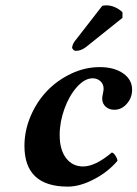

<svg xmlns="http://www.w3.org/2000/svg" viewBox="-20 -691 516 721"><path d="M420.9 -86.9Q385.3 -44.9 332.5 -17.6Q279.8 9.8 234.9 9.8Q71.8 9.8 71.8 -143.1Q71.8 -200.7 95.2 -255.4Q118.7 -310.1 157.2 -350.1Q195.8 -390.1 247.8 -414.6Q299.8 -439 354 -439Q408.7 -439 442.4 -415.5Q476.1 -392.1 476.1 -354Q476.1 -323.7 456.3 -301.3Q436.5 -278.8 409.2 -278.8Q389.6 -278.8 376.7 -290.5Q363.8 -302.2 363.8 -320.8Q363.8 -327.6 366.5 -339.8Q369.1 -352.1 369.1 -357.9Q369.1 -375 357.2 -386Q345.2 -397 328.1 -397Q298.3 -397 269.3 -364.7Q240.2 -332.5 222.2 -283Q204.1 -233.4 204.1 -184.1Q204.1 -128.9 228 -97.4Q252 -65.9 292 -65.9Q337.9 -65.9 399.9 -118.2Q405.8 -118.2 413.3 -106.7Q420.9 -95.2 420.9 -86.9ZM363.8 -668.9Q369.6 -670.9 379.9 -670.9Q396 -670.9 412.4 -663.6Q428.7 -656.2 439.9 -645V-624L305.2 -516.1Q285.2 -500 265.1 -500Q259.3 -500 254.6 -504.9Q250 -509.8 251 -514.2Q252.9 -526.4 262.2 -538.1Z"/></svg>

Font: Common Serif
Style: Bold Italic
Weight: 700
Italic angle: -12°
Designer: Philipp H. Poll, Khaled Hosny
Foundry: Stefan Peev, Context Ltd.
Version: Version 1.026